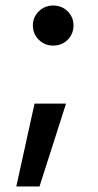

<svg xmlns="http://www.w3.org/2000/svg" viewBox="-20 -487 355 695"><path d="M39 188 105 -112H219L123 188ZM172 -322Q142 -322 120.5 -343Q99 -364 99 -395Q99 -425 120.5 -446Q142 -467 172 -467Q204 -467 225 -446Q246 -425 246 -395Q246 -364 225 -343Q204 -322 172 -322Z"/></svg>

Font: TikTok Sans 24pt Medium
Style: Regular
Weight: 500
Version: Version 4.000